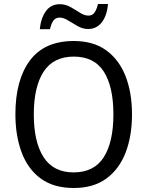

<svg xmlns="http://www.w3.org/2000/svg" viewBox="-20 -930 736 960"><path d="M640 -358Q640 -250 608 -167Q576 -84 511.5 -37Q447 10 349 10Q248 10 183.5 -37.5Q119 -85 88 -168.5Q57 -252 57 -359Q57 -530 129.5 -627.5Q202 -725 349 -725Q447 -725 511.5 -678Q576 -631 608 -548.5Q640 -466 640 -358ZM149 -358Q149 -220 198 -144Q247 -68 348 -68Q450 -68 498.5 -143.5Q547 -219 547 -358Q547 -497 499 -572Q451 -647 349 -647Q247 -647 198 -571.5Q149 -496 149 -358ZM179 -784Q184 -838 209 -873.5Q234 -909 279 -909Q307 -909 332 -895Q357 -881 379.5 -866.5Q402 -852 422 -852Q442 -852 452.5 -867Q463 -882 470 -910H520Q515 -852 489 -818.5Q463 -785 421 -785Q394 -785 369 -799Q344 -813 321 -827.5Q298 -842 278 -842Q258 -842 247 -827Q236 -812 230 -784Z"/></svg>

Font: Noto Sans Kannada SemiCondensed
Style: Regular
Weight: 400
Width: 4
Designer: Jelle Bosma - Monotype Design Team
Foundry: Monotype Imaging Inc.
Version: Version 2.005; ttfautohint (v1.8.4.7-5d5b)